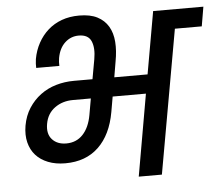

<svg xmlns="http://www.w3.org/2000/svg" viewBox="-53 -808 1005 868"><g transform="rotate(-5 450.0 -374.5)"><path d="M229 -178Q275 -178 304.5 -209.5Q334 -241 344 -297L357 -371H276Q228 -371 193 -345.5Q158 -320 150 -274Q142 -229 165 -203.5Q188 -178 229 -178ZM217 -89Q173 -89 139 -102.5Q105 -116 83.5 -140Q62 -164 53.5 -198Q45 -232 52 -274Q60 -319 82 -353Q104 -387 135.5 -410.5Q167 -434 206 -445.5Q245 -457 288 -457H372L388 -546Q397 -597 383.5 -628Q370 -659 327 -659Q291 -659 264.5 -634.5Q238 -610 230 -566Q227 -548 228 -530H123Q122 -548 125 -570Q132 -609 150 -642Q168 -675 195 -699Q222 -723 257.5 -736Q293 -749 337 -749Q387 -749 419 -732.5Q451 -716 468.5 -686.5Q486 -657 489 -616.5Q492 -576 483 -528L471 -457H622L672 -740H900L885 -652H763L647 0H542L607 -371H456L444 -302Q426 -200 368 -144.5Q310 -89 217 -89Z"/></g></svg>

Font: SVN-Poppins Medium
Style: Italic
Weight: 500
Italic angle: -10°
Designer: Ninad Kale (Devanagari), Jonny Pinhorn (Latin)
Foundry: Indian Type Foundry
Version: Version 3.002 2017; ttfautohint (v1.8.3)